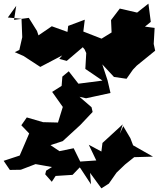

<svg xmlns="http://www.w3.org/2000/svg" viewBox="-53 -945 883 1053"><path d="M774 -825 761 -925 699 -876 604 -898 556 -835 559 -767 504 -733 404 -772 412 -837 321 -803 317 -770 231 -801 158 -751 150 -775 105 -847 24 -836 36 -913 -10 -849 65 -842 69 -741 53 -671 28 -659 76 -638 168 -578 288 -641 272 -622 313 -611 401 -686 411 -674 420 -654 415 -567 509 -503 377 -486 324 -554 289 -525 285 -474 233 -441 296 -352 331 -258 298 -380 265 -273 183 -275 94 -301 64 -258 107 -213C90 -172 72 -132 55 -92L-33 -63L1 -13L61 -14L142 -45L232 -29L200 -9L195 11L231 52L252 20L345 14L393 -36L352 -69L389 -21L446 66L441 3L503 88L544 62L586 2L633 -43L683 -83L786 -86L677 -148L662 -187L623 -253L604 -211L620 -263L509 -161L503 -114L434 -151L475 -65L387 -59L351 -132L273 -116L224 -149L291 -171L387 -259L455 -331L449 -357L383 -414L419 -406L553 -435L537 -504L508 -592L572 -523L641 -513L676 -563L697 -585L798 -667L790 -704L795 -792L742 -799Z"/></svg>

Font: Hussar Lance
Style: ExBd
Weight: 700
Foundry: Cannot Into Space Fonts, PlusOne Fonts
Version: Version 2.270